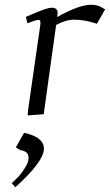

<svg xmlns="http://www.w3.org/2000/svg" viewBox="-20 -476 458 800"><path d="M28.8 287.1Q42 275.4 55.4 261.5Q68.8 247.6 84 223.6Q99.1 199.7 99.1 182.1Q99.1 164.6 87.2 157.2Q75.2 149.9 64.9 149.9L45.9 138.2L80.1 78.1Q85.4 78.1 97.4 81.5Q109.4 85 125 92Q140.6 99.1 151.9 112.5Q163.1 126 163.1 143.1Q163.1 196.8 43.9 304.2ZM87.9 -405.8Q142.6 -429.2 163.1 -436.5Q183.6 -443.8 195.8 -443.8Q220.2 -443.8 220.2 -421.9Q220.2 -415 219.2 -410.2L217.8 -404.8Q309.1 -456.1 358.9 -456.1Q384.3 -456.1 400.9 -446.8L418 -437L383.8 -377Q334 -394 289.1 -394Q254.4 -394 213.9 -372.1L162.1 0L95.2 4.9L97.2 -19L147.9 -372.1Q150.9 -393.1 141.1 -393.1Q129.9 -393.1 94.2 -378.9Z"/></svg>

Font: Dehuti Alt
Style: Italic
Weight: 400
Version: Version 1.2